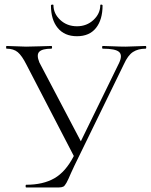

<svg xmlns="http://www.w3.org/2000/svg" viewBox="-20 -828 666 848"><path d="M205 -804Q205 -806 207.5 -807Q210 -808 213 -807.5Q216 -807 216 -806Q216 -768 246 -740Q276 -712 320 -712Q363 -712 393 -740Q423 -768 423 -806Q423 -807 425.5 -807.5Q428 -808 430.5 -807Q433 -806 433 -804Q433 -741 404 -704.5Q375 -668 320 -668Q265 -668 235 -704.5Q205 -741 205 -804ZM623 -625Q626 -625 626 -619Q626 -613 623 -613Q590 -613 567.5 -598.5Q545 -584 527 -544L331 -142Q320 -120 309.5 -98Q299 -76 293.5 -63.5Q288 -51 282.5 -38.5Q277 -26 273.5 -20.5Q270 -15 266.5 -10Q263 -5 259 -3.5Q255 -2 250.5 -1Q246 0 239 0H96Q93 0 93 -6Q93 -12 96 -12Q170 -12 220 -40.5Q270 -69 306 -139L97 -542Q77 -582 58.5 -597.5Q40 -613 9 -613Q7 -613 7 -619Q7 -625 9 -625Q22 -625 52 -623.5Q82 -622 95 -622Q121 -622 157.5 -623.5Q194 -625 207 -625Q210 -625 210 -619Q210 -613 207 -613Q167 -613 153.5 -599.5Q140 -586 154 -552L337 -204L506 -550Q522 -584 506 -598.5Q490 -613 434 -613Q431 -613 431 -619Q431 -625 434 -625Q448 -625 479 -623.5Q510 -622 535 -622Q554 -622 580 -623.5Q606 -625 623 -625Z"/></svg>

Font: t
Style: Regular
Weight: 300
Designer: Christian Thalmann (Catharsis Fonts)
Version: Version 1.000;PS 002.000;hotconv 1.0.88;makeotf.lib2.5.64775